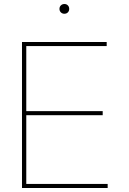

<svg xmlns="http://www.w3.org/2000/svg" viewBox="-20 -943 645 963"><path d="M90.3 0V-732.4H515.1V-711.9H111.8V-385.7H495.1V-365.2H111.8V-20.5H520V0ZM302.7 -874Q292.5 -874 285.4 -880.9Q278.3 -887.7 278.3 -898.4Q278.3 -909.2 285.4 -916Q292.5 -922.9 303.2 -922.9Q313.5 -922.9 320.3 -916Q327.1 -909.2 327.1 -898.4Q327.1 -887.7 320.3 -880.9Q313.5 -874 302.7 -874Z"/></svg>

Font: Kumbh Sans Thin
Style: Regular
Weight: 250
Version: Version 1.004